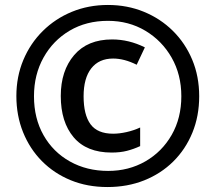

<svg xmlns="http://www.w3.org/2000/svg" viewBox="-20 -744 870 774"><path d="M413 10Q332 10 265 -17.5Q198 -45 149 -94.5Q100 -144 73 -211Q46 -278 46 -357Q46 -435 74 -502Q102 -569 152.5 -619Q203 -669 270 -696.5Q337 -724 415 -724Q493 -724 560 -696.5Q627 -669 677 -619.5Q727 -570 755 -503Q783 -436 783 -356Q783 -276 755.5 -209Q728 -142 678.5 -93Q629 -44 561.5 -17Q494 10 413 10ZM416 -55Q499 -55 566 -93.5Q633 -132 672 -200Q711 -268 711 -356Q711 -443 672 -511.5Q633 -580 566 -620Q499 -660 415 -660Q328 -660 261 -620.5Q194 -581 155.5 -512Q117 -443 117 -356Q117 -267 155.5 -199Q194 -131 262 -93Q330 -55 416 -55ZM430 -129Q329 -129 277 -190.5Q225 -252 225 -357Q225 -459 279 -522Q333 -585 432 -585Q500 -585 564 -553L531 -483Q481 -508 436 -508Q379 -508 348 -468.5Q317 -429 317 -356Q317 -281 345 -243Q373 -205 436 -205Q461 -205 490 -211.5Q519 -218 545 -230V-155Q519 -143 492 -136Q465 -129 430 -129Z"/></svg>

Font: Noto Sans SemiCondensed
Style: Bold Italic
Weight: 700
Width: 4
Italic angle: -12°
Designer: Monotype Design Team
Foundry: Monotype Imaging Inc.
Version: Version 2.013; ttfautohint (v1.8.4.7-5d5b)